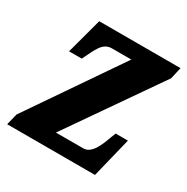

<svg xmlns="http://www.w3.org/2000/svg" viewBox="-129 -649 743 761"><g transform="rotate(30 242.5 -268.0)"><path d="M1 0H403L448 -183H392L383 -160C367 -116 348 -68 310 -68H185L473 -483L485 -536H113L69 -373H127L129 -377C155 -429 168 -468 211 -468H299L14 -52Z"/></g></svg>

Font: Noto Serif Condensed Extra
Style: Italic
Weight: 800
Width: 3
Italic angle: -12°
Designer: Monotype Design Team
Foundry: Monotype Imaging Inc.
Version: Version 1.901